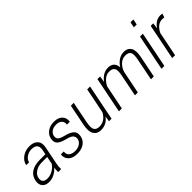

<svg xmlns="http://www.w3.org/2000/svg" viewBox="128 -1712 2671 2671"><g transform="rotate(-45 1463.5 -376.5)"><path d="M342.8 0Q343.8 -37.6 344.5 -51Q345.2 -64.5 349.1 -82L347.7 -82.5Q313.5 -42.5 264.2 -16.4Q214.8 9.8 157.7 9.8Q88.9 9.8 55.7 -31Q22.5 -71.8 36.6 -140.6Q52.2 -220.2 116.9 -261Q181.6 -301.8 285.6 -301.8H392.6L405.8 -367.2Q418 -428.7 392.1 -458.5Q366.2 -488.3 303.7 -488.3Q250 -488.3 205.8 -457.5Q161.6 -426.8 152.8 -382.3L96.7 -382.8Q109.9 -449.7 170.4 -493.9Q231 -538.1 315.9 -538.1Q394 -538.1 436.5 -493.7Q479 -449.2 462.4 -366.2L410.6 -106.4Q404.3 -76.7 402.1 -51.8Q399.9 -26.9 401.9 0ZM174.8 -41.5Q229.5 -41.5 281 -70.8Q332.5 -100.1 361.8 -146L383.8 -256.8H275.4Q206.1 -256.8 154.1 -222.9Q102.1 -189 92.3 -138.7Q82.5 -92.3 103.8 -66.9Q125 -41.5 174.8 -41.5Z M860.4 -134.3Q866.2 -173.3 843.5 -200Q820.8 -226.6 748.5 -244.6Q662.1 -265.6 625.7 -298.3Q589.4 -331.1 599.6 -394Q609.9 -458 662.8 -498Q715.8 -538.1 796.4 -538.1Q877.9 -538.1 920.9 -493.9Q963.9 -449.7 953.1 -380.4H896.5Q903.8 -426.3 875.7 -457.3Q847.7 -488.3 788.6 -488.3Q731.4 -488.3 696.5 -460.7Q661.6 -433.1 656.2 -396Q649.9 -357.9 670.7 -335Q691.4 -312 766.6 -293.5Q853 -272 890.1 -236.6Q927.2 -201.2 917 -137.2Q905.8 -67.4 851.1 -28.8Q796.4 9.8 711.4 9.8Q624 9.8 578.6 -36.1Q533.2 -82 543.9 -147.9H600.1Q594.2 -89.4 629.4 -64.5Q664.6 -39.6 719.2 -39.6Q776.4 -39.6 815.2 -67.1Q854 -94.7 860.4 -134.3Z M1343.3 0 1354.5 -78.6 1353 -79.1Q1321.8 -35.2 1278.3 -12.7Q1234.9 9.8 1179.2 9.8Q1104.5 9.8 1069.8 -46.4Q1035.2 -102.5 1059.6 -222.2L1120.6 -528.3H1177.2L1116.2 -221.2Q1094.7 -116.2 1116.2 -78.4Q1137.7 -40.5 1196.3 -40.5Q1254.9 -40.5 1297.6 -71Q1340.3 -101.6 1367.2 -154.8L1441.9 -528.3H1498.5L1393.1 0Z M1682.1 -438 1683.6 -437.5Q1716.8 -484.4 1761.5 -511.2Q1806.2 -538.1 1861.3 -538.1Q1914.6 -538.1 1946.8 -509.5Q1979 -481 1983.4 -422.4L1984.9 -421.9Q2018.1 -474.6 2065.9 -506.3Q2113.8 -538.1 2172.4 -538.1Q2245.1 -538.1 2277.8 -484.6Q2310.5 -431.2 2288.6 -319.8L2224.6 0H2168L2231.9 -319.8Q2252 -420.4 2230.2 -453.9Q2208.5 -487.3 2148.9 -487.3Q2085.4 -486.3 2039.6 -440.4Q1993.7 -394.5 1977.1 -335.9Q1976.6 -335.4 1976.6 -335Q1976.6 -334.5 1976.6 -334L1909.7 0H1853L1918 -325.2Q1937 -420.4 1914.6 -453.9Q1892.1 -487.3 1833 -487.3Q1779.8 -487.3 1737.5 -451.9Q1695.3 -416.5 1668 -362.3L1595.2 0H1538.1L1643.6 -528.3H1695.3Z M2431.6 0H2375.5L2481 -528.3H2537.1ZM2567.4 -679.7H2511.2L2527.8 -761.7H2584Z M2908.7 -478 2867.7 -481Q2819.3 -481 2780 -449Q2740.7 -417 2714.4 -360.4L2642.6 0H2585.9L2691.4 -528.3H2741.2L2731 -444.3L2732.4 -443.8Q2761.7 -489.3 2801.3 -513.7Q2840.8 -538.1 2891.1 -538.1Q2900.9 -538.1 2910.9 -536.4Q2920.9 -534.7 2926.8 -532.7Z"/></g></svg>

Font: Franko
Style: Light Italic
Weight: 300
Designer: Google
Version: Version 1.200310; 2013